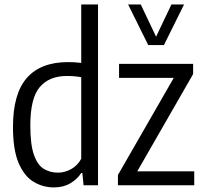

<svg xmlns="http://www.w3.org/2000/svg" viewBox="-20 -828 910 858"><path d="M221 9.5Q172 9.5 130.2 -15.5Q88.5 -40.5 63.2 -99.5Q38 -158.5 38 -260.5Q38 -409.5 100.2 -480Q162.5 -550.5 284 -550.5Q312 -550.5 343 -547V-808H418V0H353.5L348 -55H343Q326 -28 294.8 -9.2Q263.5 9.5 221 9.5ZM239 -56.5Q269 -56.5 297.8 -72.2Q326.5 -88 343 -118.5V-483Q313 -488.5 279 -488.5Q200 -488.5 157.8 -439Q115.5 -389.5 115.5 -267.5Q115.5 -181.5 131.8 -135.8Q148 -90 176 -73.2Q204 -56.5 239 -56.5ZM507 0V-46L756.5 -480H512V-542.5H843V-497L593.5 -62.5H848V0ZM642.5 -626.5 552.5 -808H609L677.5 -664L746 -808H802.5L712.5 -626.5Z"/></svg>

Font: Encode Sans Cnd
Style: Regular
Weight: 400
Width: 3
Designer: Multiple Designers
Foundry: Impallari Type
Version: Version 3.002; ttfautohint (v1.8.3) -l 8 -r 50 -G 200 -x 14 